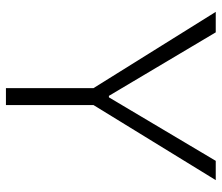

<svg xmlns="http://www.w3.org/2000/svg" viewBox="-70 -677 747 647"><g transform="rotate(90 303.5 -353.5)"><path d="M89 -707 303 -347H308L522 -707H587L334 -295V0H277V-295L20 -707Z"/></g></svg>

Font: Asta Sans Light
Style: Regular
Weight: 300
Designer: 42dot
Version: Version 1.000